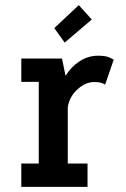

<svg xmlns="http://www.w3.org/2000/svg" viewBox="-20 -728 490 748"><path d="M63 0V-91H131V-409H63V-500H221.5L235.5 -432.5Q256.5 -467.5 289.8 -489.2Q323 -511 362.5 -511Q390 -511 404.5 -504.8Q419 -498.5 423 -495.5L389.5 -398Q386.5 -401 375.5 -404.8Q364.5 -408.5 348 -408.5Q313 -408.5 281.8 -380Q250.5 -351.5 244 -310.5V-91H321V0ZM232 -562 191.5 -618.5 287 -708 337.5 -652Z"/></svg>

Font: Trispace Condensed Medium
Style: Regular
Weight: 500
Width: 3
Designer: Tyler Finck
Foundry: Etcetera Type Company
Version: Version 1.210; ttfautohint (v1.8.3)